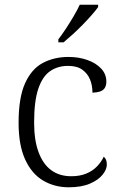

<svg xmlns="http://www.w3.org/2000/svg" viewBox="-20 -786 512 816"><path d="M272 10Q212 10 163.5 -18.5Q115 -47 87 -108Q59 -169 59 -264Q59 -371 86.5 -432Q114 -493 162 -518.5Q210 -544 271 -544Q315 -544 351.5 -531Q388 -518 410 -494.5Q432 -471 432 -439Q432 -423 425.5 -412.5Q419 -402 406 -397.5Q393 -393 373 -392Q373 -423 362.5 -448.5Q352 -474 329.5 -490Q307 -506 269 -506Q226 -506 193.5 -484Q161 -462 143 -409.5Q125 -357 125 -265Q125 -190 144 -139Q163 -88 198 -62.5Q233 -37 283 -37Q319 -37 346 -48Q373 -59 391.5 -78Q410 -97 421 -120Q428 -114 431 -106Q434 -98 434 -86Q434 -66 416 -43.5Q398 -21 362 -5.5Q326 10 272 10ZM228 -619Q243 -638 260 -664Q277 -690 293 -717Q309 -744 319 -766H397V-756Q388 -743 370.5 -723Q353 -703 331.5 -681Q310 -659 288.5 -639.5Q267 -620 250 -606H228Z"/></svg>

Font: Noto Serif Thai Light
Style: Regular
Weight: 300
Version: Version 2.001